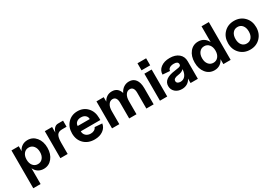

<svg xmlns="http://www.w3.org/2000/svg" viewBox="49 -1790 4394 3080"><g transform="rotate(-30 2245.5 -250.0)"><path d="M370.1 16.1Q312 16.1 268.3 -12.2Q224.6 -40.5 201.2 -91.8V200.2H65.9V-500H201.2V-408.2Q224.6 -459.5 268.3 -487.8Q312 -516.1 370.1 -516.1Q465.8 -516.1 526.9 -441.4Q587.9 -366.7 587.9 -250Q587.9 -133.3 526.9 -58.6Q465.8 16.1 370.1 16.1ZM236.3 -139.2Q270.5 -97.2 326.2 -97.2Q381.8 -97.2 416 -139.2Q450.2 -181.2 450.2 -250Q450.2 -318.8 416 -360.8Q381.8 -402.8 326.2 -402.8Q270.5 -402.8 236.3 -360.8Q202.1 -318.8 202.1 -250Q202.1 -181.2 236.3 -139.2Z M683.6 0V-500H818.4V-395Q851.1 -500 929.7 -500H1021.5V-387.2H939.5Q872.6 -387.2 845.5 -346.9Q818.4 -306.6 818.4 -208V0Z M1313.5 16.1Q1192.4 16.1 1117.9 -57.4Q1043.5 -130.9 1043.5 -251Q1043.5 -367.2 1114.3 -441.7Q1185.1 -516.1 1294.4 -516.1Q1404.8 -516.1 1474.6 -441.4Q1544.4 -366.7 1544.4 -248V-210H1182.1Q1182.1 -159.7 1216.3 -128.4Q1250.5 -97.2 1305.2 -97.2Q1342.8 -97.2 1369.9 -113Q1397 -128.9 1408.2 -157.2L1544.4 -147Q1533.2 -73.2 1470.2 -28.6Q1407.2 16.1 1313.5 16.1ZM1405.3 -308.1Q1405.3 -350.6 1374.8 -376.7Q1344.2 -402.8 1294.4 -402.8Q1245.1 -402.8 1213.6 -376.5Q1182.1 -350.1 1182.1 -308.1Z M2275.9 -293Q2275.9 -346.7 2256.3 -374.8Q2236.8 -402.8 2199.2 -402.8Q2151.4 -402.8 2122.3 -359.4Q2093.3 -315.9 2093.3 -243.2V0H1958V-293Q1958 -346.7 1938.2 -374.8Q1918.5 -402.8 1880.9 -402.8Q1833 -402.8 1804 -359.4Q1774.9 -315.9 1774.9 -243.2V0H1640.1V-500H1774.9V-417Q1798.3 -463.9 1838.9 -490Q1879.4 -516.1 1932.1 -516.1Q2043.9 -516.1 2079.1 -401.9Q2103.5 -455.1 2148.2 -485.6Q2192.9 -516.1 2250 -516.1Q2327.1 -516.1 2369.1 -459.7Q2411.1 -403.3 2411.1 -298.8V0H2275.9Z M2527.8 0V-500H2662.6V0ZM2515.6 -569.8V-700.2H2675.8V-569.8Z M2930.7 16.1Q2855 16.1 2806.9 -26.6Q2758.8 -69.3 2758.8 -136.2Q2758.8 -271 2973.6 -296.9Q3028.3 -303.7 3052.2 -309.8Q3076.2 -315.9 3085 -325.4Q3093.8 -335 3092.8 -354Q3089.8 -402.8 3015.6 -402.8Q2966.3 -402.8 2936.5 -383.3Q2906.7 -363.8 2906.7 -332L2772.9 -341.8Q2772.9 -418.9 2836.9 -467.5Q2900.9 -516.1 3002.9 -516.1Q3106.9 -516.1 3168.5 -464.6Q3230 -413.1 3230 -326.2V0H3094.7V-83Q3072.8 -36.1 3030.3 -10Q2987.8 16.1 2930.7 16.1ZM2966.8 -97.2Q3022.9 -97.2 3056.9 -140.4Q3090.8 -183.6 3094.7 -257.8Q3062 -219.2 2982.9 -210Q2938.5 -204.1 2917.7 -189.2Q2897 -174.3 2897 -148.9Q2897 -124.5 2916.3 -110.8Q2935.5 -97.2 2966.8 -97.2Z M3533.2 16.1Q3437 16.1 3376.2 -58.6Q3315.4 -133.3 3315.4 -251Q3315.4 -368.7 3375.2 -442.4Q3435.1 -516.1 3531.2 -516.1Q3589.4 -516.1 3633.5 -487.5Q3677.7 -459 3702.1 -407.2V-700.2H3837.4V0H3702.1V-91.8Q3678.7 -40.5 3635 -12.2Q3591.3 16.1 3533.2 16.1ZM3487.3 -139.2Q3521.5 -97.2 3577.1 -97.2Q3632.8 -97.2 3667 -139.2Q3701.2 -181.2 3701.2 -250Q3701.2 -318.8 3667 -360.8Q3632.8 -402.8 3577.1 -402.8Q3521.5 -402.8 3487.3 -360.8Q3453.1 -318.8 3453.1 -250Q3453.1 -181.2 3487.3 -139.2Z M4381.8 -58.8Q4308.6 16.1 4194.8 16.1Q4081.1 16.1 4007.6 -58.8Q3934.1 -133.8 3934.1 -250Q3934.1 -366.2 4007.6 -441.2Q4081.1 -516.1 4194.8 -516.1Q4308.6 -516.1 4381.8 -441.2Q4455.1 -366.2 4455.1 -250Q4455.1 -133.8 4381.8 -58.8ZM4105.2 -138.7Q4138.7 -97.2 4194.8 -97.2Q4251 -97.2 4284.4 -138.7Q4317.9 -180.2 4317.9 -250Q4317.9 -319.8 4284.4 -361.3Q4251 -402.8 4194.8 -402.8Q4138.7 -402.8 4105.2 -361.3Q4071.8 -319.8 4071.8 -250Q4071.8 -180.2 4105.2 -138.7Z"/></g></svg>

Font: Uncut Sans
Style: Bold
Weight: 700
Designer: Kasper Nordkvist
Foundry: UNCUT.wtf
Version: Version 1.304;Glyphs 3.2 (3246)